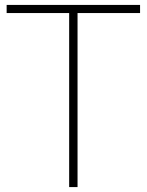

<svg xmlns="http://www.w3.org/2000/svg" viewBox="-20 -760 596 780"><path d="M261 0V-707H7V-740H549V-707H295V0Z"/></svg>

Font: Encode Sans SC Condensed Thin Thin
Style: Regular
Weight: 250
Version: Version 3.002